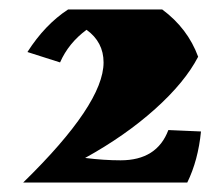

<svg xmlns="http://www.w3.org/2000/svg" viewBox="-20 -607 466 406"><path d="M235 -268Q312 -268 336 -332Q384 -330 405 -329Q399 -268 376 -221H29Q199 -387 199 -475Q199 -518 163 -544Q125 -516 107 -475Q97 -478 74 -485.5Q51 -493 38 -497Q75 -555 124 -587H323Q377 -547 399 -487Q371 -433 308 -376.5Q245 -320 160 -273Q200 -268 235 -268Z"/></svg>

Font: Ruslan Display
Style: Regular
Weight: 400
Version: Version 1.001